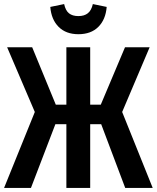

<svg xmlns="http://www.w3.org/2000/svg" viewBox="-22 -923 770 943"><path d="M713 -691 578 -373 728 0H593L475 -313H421V0H304V-313H250L130 0H-2L149 -373L13 -691H136L252 -409H304V-691H421V-409H473L592 -691ZM225 -889 293 -903Q300 -871 317 -857.5Q334 -844 363 -844Q392 -844 409.5 -858Q427 -872 434 -903L502 -889Q497 -827 461 -791Q425 -755 363 -755Q302 -755 266 -791Q230 -827 225 -889Z"/></svg>

Font: Fira Sans Extra Condensed Medium
Style: Regular
Weight: 500
Width: 1
Designer: Carrois Corporate & Edenspiekermann AG
Foundry: Carrois Corporate GbR & Edenspiekermann AG
Version: Version 4.203